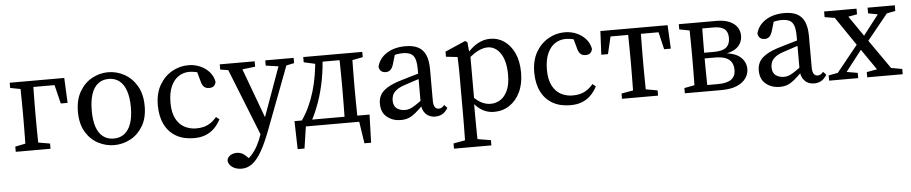

<svg xmlns="http://www.w3.org/2000/svg" viewBox="-42 -776 6236 1315"><g transform="rotate(-5 3076.0 -119.0)"><path d="M113 0Q114 -23 114.5 -60Q115 -97 115.5 -137.5Q116 -178 116 -210V-265Q116 -297 115.5 -337.5Q115 -378 114.5 -415.5Q114 -453 113 -475H204Q203 -453 202.5 -415.5Q202 -378 201.5 -337.5Q201 -297 201 -265V-210Q201 -178 201.5 -137.5Q202 -97 202.5 -60Q203 -23 204 0ZM158 -432V-475H419L427 -303H380L338 -475L394 -432ZM44 0V-36L144 -56H167L283 -36V0ZM44 -439V-475H158V-419H150Z M721 13Q663 13 610.5 -14.5Q558 -42 525 -97.5Q492 -153 492 -235Q492 -318 525 -374.5Q558 -431 610.5 -459.5Q663 -488 721 -488Q779 -488 831.5 -459.5Q884 -431 917.5 -374.5Q951 -318 951 -235Q951 -153 917.5 -97.5Q884 -42 831.5 -14.5Q779 13 721 13ZM721 -32Q764 -32 794 -55Q824 -78 840 -123Q856 -168 856 -235Q856 -303 840 -349Q824 -395 794 -418.5Q764 -442 721 -442Q678 -442 648 -418.5Q618 -395 602.5 -349Q587 -303 587 -235Q587 -168 602.5 -123Q618 -78 648 -55Q678 -32 721 -32Z M1268 13Q1197 13 1146 -16.5Q1095 -46 1068 -101Q1041 -156 1041 -232Q1041 -313 1073.5 -370Q1106 -427 1159 -457.5Q1212 -488 1272 -488Q1317 -488 1355 -471Q1393 -454 1418 -424.5Q1443 -395 1449 -358Q1445 -339 1433.5 -329.5Q1422 -320 1403 -320Q1378 -320 1365.5 -333.5Q1353 -347 1348 -368L1324 -455L1372 -417Q1347 -431 1322 -436.5Q1297 -442 1276 -442Q1234 -442 1200.5 -419.5Q1167 -397 1148 -352.5Q1129 -308 1129 -242Q1129 -175 1151 -133Q1173 -91 1209.5 -71.5Q1246 -52 1291 -52Q1316 -52 1339.5 -57.5Q1363 -63 1386 -77.5Q1409 -92 1431 -118L1453 -100Q1434 -64 1408.5 -39Q1383 -14 1349 -0.5Q1315 13 1268 13Z M1576 250Q1551 250 1530 241.5Q1509 233 1496.5 217.5Q1484 202 1484 183Q1489 161 1508.5 150Q1528 139 1551 139Q1571 139 1588 147.5Q1605 156 1625 177L1656 209L1617 232L1590 209Q1623 192 1647.5 165.5Q1672 139 1690 106Q1708 73 1720 38L1736 -8L1739 -15L1829 -264L1905 -475H1960L1781 -3Q1748 85 1716.5 141Q1685 197 1651 223.5Q1617 250 1576 250ZM1735 53 1525 -475H1622L1771 -72L1778 -52ZM1488 -439V-475H1728V-438L1610 -424H1585ZM1801 -439V-475H1996V-439L1925 -424H1905Z M2448 0H1996L2045 -43L2016 150H1969L1964 -43H2480L2474 150H2428L2399 -43ZM2307 0Q2308 -23 2308.5 -60Q2309 -97 2309.5 -137.5Q2310 -178 2310 -210V-265Q2310 -297 2309.5 -337.5Q2309 -378 2308.5 -415.5Q2308 -453 2307 -475H2397Q2396 -453 2395.5 -415.5Q2395 -378 2394.5 -337.5Q2394 -297 2394 -265V-210Q2394 -178 2394.5 -137.5Q2395 -97 2395.5 -60Q2396 -23 2397 0ZM2062 -439V-475H2166V-419H2152ZM2353 -419V-475H2468V-439L2368 -419ZM2014 -42Q2044 -85 2066 -132.5Q2088 -180 2104 -233.5Q2120 -287 2130 -347.5Q2140 -408 2144 -475H2194Q2190 -389 2175 -309Q2160 -229 2135 -158Q2122 -122 2107.5 -88Q2093 -54 2074 -23V-8ZM2166 -432V-475H2351V-432Z M2691 13Q2636 13 2596.5 -18.5Q2557 -50 2557 -112Q2557 -141 2569.5 -167Q2582 -193 2618 -216.5Q2654 -240 2723 -260Q2749 -268 2775 -275.5Q2801 -283 2826.5 -290.5Q2852 -298 2878 -305V-269Q2844 -259 2811 -248Q2778 -237 2745 -226Q2700 -212 2679 -194.5Q2658 -177 2652 -159.5Q2646 -142 2646 -126Q2646 -87 2669 -70Q2692 -53 2726 -53Q2743 -53 2758.5 -58.5Q2774 -64 2798 -79.5Q2822 -95 2862 -125L2876 -75H2846Q2816 -45 2792.5 -25.5Q2769 -6 2745.5 3.5Q2722 13 2691 13ZM2928 10Q2886 10 2861 -17.5Q2836 -45 2836 -91V-96V-321Q2836 -370 2826.5 -396Q2817 -422 2796 -432Q2775 -442 2742 -442Q2725 -442 2703 -438.5Q2681 -435 2652 -424L2694 -456L2669 -371Q2662 -348 2649.5 -335.5Q2637 -323 2617 -323Q2596 -323 2584 -334Q2572 -345 2570 -364Q2584 -421 2636.5 -454.5Q2689 -488 2765 -488Q2818 -488 2852 -470.5Q2886 -453 2903 -415Q2920 -377 2920 -314V-101Q2920 -69 2930 -55.5Q2940 -42 2956 -42Q2969 -42 2978 -48Q2987 -54 2995 -64L3015 -42Q2997 -13 2975.5 -1.5Q2954 10 2928 10Z M3036 240V204L3148 184H3172L3293 204V240ZM3115 240Q3116 204 3116.5 169Q3117 134 3117.5 98.5Q3118 63 3118 28V-258Q3118 -286 3117.5 -306.5Q3117 -327 3116.5 -345Q3116 -363 3115 -383L3036 -392V-427L3176 -488L3191 -478L3199 -393L3203 -390V-78L3200 -72V27Q3200 61 3200.5 97Q3201 133 3201.5 168.5Q3202 204 3203 240ZM3333 13Q3306 13 3279.5 4.5Q3253 -4 3227 -25Q3201 -46 3177 -83H3157L3166 -136Q3204 -87 3240 -65.5Q3276 -44 3313 -44Q3351 -44 3381.5 -64Q3412 -84 3430.5 -125.5Q3449 -167 3449 -231Q3449 -327 3414 -379Q3379 -431 3324 -431Q3305 -431 3281.5 -423Q3258 -415 3229.5 -396Q3201 -377 3165 -342L3156 -390H3177Q3204 -424 3232 -445.5Q3260 -467 3289 -477.5Q3318 -488 3348 -488Q3402 -488 3445 -458Q3488 -428 3513.5 -372.5Q3539 -317 3539 -239Q3539 -162 3512 -105.5Q3485 -49 3438.5 -18Q3392 13 3333 13Z M3856 13Q3785 13 3734 -16.5Q3683 -46 3656 -101Q3629 -156 3629 -232Q3629 -313 3661.5 -370Q3694 -427 3747 -457.5Q3800 -488 3860 -488Q3905 -488 3943 -471Q3981 -454 4006 -424.5Q4031 -395 4037 -358Q4033 -339 4021.5 -329.5Q4010 -320 3991 -320Q3966 -320 3953.5 -333.5Q3941 -347 3936 -368L3912 -455L3960 -417Q3935 -431 3910 -436.5Q3885 -442 3864 -442Q3822 -442 3788.5 -419.5Q3755 -397 3736 -352.5Q3717 -308 3717 -242Q3717 -175 3739 -133Q3761 -91 3797.5 -71.5Q3834 -52 3879 -52Q3904 -52 3927.5 -57.5Q3951 -63 3974 -77.5Q3997 -92 4019 -118L4041 -100Q4022 -64 3996.5 -39Q3971 -14 3937 -0.5Q3903 13 3856 13Z M4097 -313 4105 -475H4567L4575 -313H4529L4491 -475L4542 -432H4130L4181 -475L4143 -313ZM4212 0V-36L4324 -56H4348L4460 -36V0ZM4291 0Q4292 -23 4292.5 -60Q4293 -97 4293.5 -137.5Q4294 -178 4294 -210V-265Q4294 -297 4293.5 -337.5Q4293 -378 4292.5 -415.5Q4292 -453 4291 -475H4381Q4380 -453 4379.5 -415.5Q4379 -378 4378.5 -337.5Q4378 -297 4378 -265V-210Q4378 -178 4378.5 -137.5Q4379 -97 4379.5 -60Q4380 -23 4381 0Z M4644 0V-36L4750 -56L4758 -43H4876Q4938 -43 4967.5 -65Q4997 -87 4997 -129Q4997 -161 4984 -182.5Q4971 -204 4943 -215Q4915 -226 4870 -226H4758V-265H4868Q4926 -265 4952 -286.5Q4978 -308 4978 -352Q4978 -394 4953.5 -413Q4929 -432 4882 -432H4758L4750 -419L4644 -439V-475H4904Q4955 -475 4990.5 -460Q5026 -445 5044 -419Q5062 -393 5062 -359Q5062 -332 5049 -307.5Q5036 -283 5007.5 -266.5Q4979 -250 4932 -244V-250Q5014 -243 5049.5 -209Q5085 -175 5085 -128Q5085 -97 5066 -67.5Q5047 -38 5005 -19Q4963 0 4893 0ZM4713 0Q4714 -23 4714.5 -60Q4715 -97 4715.5 -137.5Q4716 -178 4716 -210V-265Q4716 -297 4715.5 -337.5Q4715 -378 4714.5 -415.5Q4714 -453 4713 -475H4803Q4802 -453 4801.5 -414.5Q4801 -376 4800.5 -333Q4800 -290 4800 -251V-210Q4800 -178 4800.5 -137.5Q4801 -97 4801.5 -60Q4802 -23 4803 0Z M5296 13Q5241 13 5201.5 -18.5Q5162 -50 5162 -112Q5162 -141 5174.5 -167Q5187 -193 5223 -216.5Q5259 -240 5328 -260Q5354 -268 5380 -275.5Q5406 -283 5431.5 -290.5Q5457 -298 5483 -305V-269Q5449 -259 5416 -248Q5383 -237 5350 -226Q5305 -212 5284 -194.5Q5263 -177 5257 -159.5Q5251 -142 5251 -126Q5251 -87 5274 -70Q5297 -53 5331 -53Q5348 -53 5363.5 -58.5Q5379 -64 5403 -79.5Q5427 -95 5467 -125L5481 -75H5451Q5421 -45 5397.5 -25.5Q5374 -6 5350.5 3.5Q5327 13 5296 13ZM5533 10Q5491 10 5466 -17.5Q5441 -45 5441 -91V-96V-321Q5441 -370 5431.5 -396Q5422 -422 5401 -432Q5380 -442 5347 -442Q5330 -442 5308 -438.5Q5286 -435 5257 -424L5299 -456L5274 -371Q5267 -348 5254.5 -335.5Q5242 -323 5222 -323Q5201 -323 5189 -334Q5177 -345 5175 -364Q5189 -421 5241.5 -454.5Q5294 -488 5370 -488Q5423 -488 5457 -470.5Q5491 -453 5508 -415Q5525 -377 5525 -314V-101Q5525 -69 5535 -55.5Q5545 -42 5561 -42Q5574 -42 5583 -48Q5592 -54 5600 -64L5620 -42Q5602 -13 5580.5 -1.5Q5559 10 5533 10Z M5636 0V-36L5722 -52H5744L5836 -36V0ZM5661 0 5871 -260 5906 -235H5905L5814 -118L5723 0ZM5898 0V-36L6009 -56H6032L6142 -36V0ZM5904 -220 5870 -249H5873L5960 -362L6048 -475H6111ZM6003 0 5857 -212 5678 -475H5771L5911 -272L6101 0ZM5643 -436V-475H5866V-436L5771 -419H5747ZM5942 -436V-475H6129V-436L6046 -420H6024Z"/></g></svg>

Font: Source Serif 4 Variable
Style: Regular
Weight: 400
Designer: Frank Grießhammer
Foundry: Adobe
Version: Version 4.005;hotconv 1.1.0;makeotfexe 2.6.0